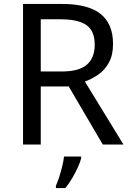

<svg xmlns="http://www.w3.org/2000/svg" viewBox="-20 -734 662 975"><path d="M294 -714Q427 -714 490.5 -663.5Q554 -613 554 -511Q554 -454 533 -416Q512 -378 479.5 -355.5Q447 -333 411 -320L607 0H502L329 -295H187V0H97V-714ZM289 -636H187V-371H294Q381 -371 421 -405.5Q461 -440 461 -507Q461 -577 419 -606.5Q377 -636 289 -636ZM392 70Q388 88 375.5 115.5Q363 143 346.5 171Q330 199 312 221H264V209Q272 192 280.5 165.5Q289 139 296 110.5Q303 82 305 61H392Z"/></svg>

Font: Noto Sans Hanunoo
Style: Regular
Weight: 400
Designer: Monotype Design Team
Foundry: Monotype Imaging Inc.
Version: Version 2.003; ttfautohint (v1.8.4.7-5d5b)